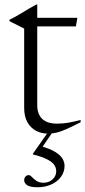

<svg xmlns="http://www.w3.org/2000/svg" viewBox="-20 -570 368 830"><path d="M141 -115.5Q141 -76.5 162.5 -56Q184 -35.5 226.5 -35.5Q250 -35.5 273.2 -39.2Q296.5 -43 328.5 -51.5V-41.5Q288 -21 264 -10.5Q240 0 222.8 3.8Q205.5 7.5 186 7.5Q158.5 7.5 135.5 -4.8Q112.5 -17 98.5 -41.5Q84.5 -66 84.5 -104V-446.5L21 -478.5V-484.5Q34 -491 43.8 -496.5Q53.5 -502 62.8 -507.2Q72 -512.5 82.2 -518.8Q92.5 -525 105.5 -532.8Q118.5 -540.5 137 -550.5H141V-475ZM121 -456V-493H314.5L308 -456ZM142.5 239.5Q110 239.5 97.2 230.5Q84.5 221.5 84.5 208.5Q84.5 200.5 89.8 193.8Q95 187 105 187Q110.5 187 118 195.2Q125.5 203.5 137.8 211.8Q150 220 168.5 220Q190.5 220 206.8 205.8Q223 191.5 223 170Q223 155.5 214.5 143Q206 130.5 184 119Q162 107.5 122 97.5V95L192 -5H211.5L152 82L154.5 61Q196.5 73 219 87Q241.5 101 250.2 116Q259 131 259 147Q259 174 243.2 195Q227.5 216 201 227.8Q174.5 239.5 142.5 239.5Z"/></svg>

Font: Newsreader 60pt Light
Style: Regular
Weight: 300
Designer: Hugues Gentile
Foundry: Production Type
Version: Version 1.003